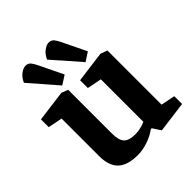

<svg xmlns="http://www.w3.org/2000/svg" viewBox="-207 -871 1013 1013"><g transform="rotate(-45 300.0 -364.5)"><path d="M213 -530 80 -683Q92 -711 112.5 -726Q133 -741 149 -741Q169 -741 179.5 -727Q190 -713 198 -696L263 -562ZM387 -530 253 -683Q265 -711 285.5 -726Q306 -741 322 -741Q342 -741 352.5 -727Q363 -713 371 -696L436 -562ZM236 12Q159 12 123 -22.5Q87 -57 87 -129V-409L7 -425V-483L182 -506L219 -492V-165Q219 -117 237 -96Q255 -75 306 -75Q326 -75 347 -80.5Q368 -86 380 -92V-409L299 -425V-483L474 -506L512 -492V-88L591 -72V-14L417 9L387 -37L379 -36Q352 -15 312 -1.5Q272 12 236 12Z"/></g></svg>

Font: Faustina
Style: Bold
Weight: 700
Designer: Alfonso Garcia
Foundry: http://www.omnibus-type.com
Version: Version 1.200